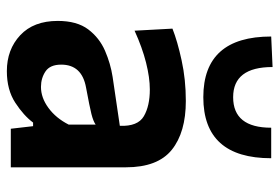

<svg xmlns="http://www.w3.org/2000/svg" viewBox="-148 -656 815 560"><g transform="rotate(90 260.0 -376.5)"><path d="M188 11.5Q125 11.5 83.2 -27.5Q41.5 -66.5 41.5 -137Q41.5 -193 66.2 -225.8Q91 -258.5 128.5 -274.8Q166 -291 205 -297L347.5 -318Q349.5 -370.5 319.5 -388Q289.5 -405.5 241.5 -405.5Q207 -405.5 163.2 -394.5Q119.5 -383.5 70 -361L64 -471.5Q100.5 -486 156.5 -498.2Q212.5 -510.5 275 -510.5Q366.5 -510.5 417.5 -469.5Q468.5 -428.5 468.5 -335.5V0H356L348.5 -65H338Q317.5 -37.5 280 -13Q242.5 11.5 188 11.5ZM234 -88Q265.5 -88 295.2 -109.8Q325 -131.5 344 -169V-247.5Q334 -240.5 313.2 -235.2Q292.5 -230 236 -219.5Q169 -207.5 169 -147Q169 -114.5 188.8 -101.2Q208.5 -88 234 -88ZM264 -561.5Q87 -561.5 87 -759.5L176 -763.5Q176 -648.5 264 -648.5Q353 -648.5 353 -759.5H442Q442 -561.5 264 -561.5Z"/></g></svg>

Font: Heraclito SemiBold
Style: Regular
Weight: 600
Designer: Kostas Bartsokas (font) & Cristiano Sobral (main changes)
Foundry: Kostas Bartsokas (font) & Cristiano Sobral (main changes)
Version: Version 1.00;July 8, 2020;FontCreator 13.0.0.2655 64-bit